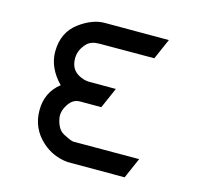

<svg xmlns="http://www.w3.org/2000/svg" viewBox="-83 -625 728 703"><g transform="rotate(15 281.0 -273.5)"><path d="M82.5 -166.5Q82.5 -234.9 133.8 -274.9Q82.5 -327.6 82.5 -388.7Q82.5 -462.4 136.7 -502Q185.1 -537.1 230.5 -537.1H473.6L439.5 -459L232.4 -458.5Q200.2 -458.5 184.6 -442.4Q159.2 -416 159.2 -384.3Q159.2 -383.8 159.2 -383.3Q159.2 -343.8 189.5 -326.2Q210.9 -314 231.4 -314H332.5L298.3 -235.8H231.4H230.5Q223.6 -235.8 216.8 -235.8Q196.3 -235.4 182.6 -220.7Q160.2 -194.8 159.7 -167.5Q159.7 -162.6 160.2 -159.7Q167.5 -116.7 192.9 -103.5Q223.6 -87.4 232.4 -87.4L481.4 -87.9L447.3 -9.8H230.5Q174.8 -15.1 133.8 -51.8Q82.5 -97.7 82.5 -166.5Z"/></g></svg>

Font: NovaMono
Style: Regular
Weight: 400
Monospace: yes
Version: Version 1.2